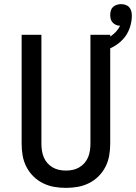

<svg xmlns="http://www.w3.org/2000/svg" viewBox="-20 -904 660 932"><path d="M300 8Q271 8 242.5 3Q214 -2 188 -15Q162 -28 141.5 -48.5Q121 -69 108 -94.5Q95 -120 90 -148.5Q85 -177 85 -206V-735H181V-206Q181 -190 183.5 -173Q186 -156 192.5 -140.5Q199 -125 210 -112.5Q221 -100 235.5 -91.5Q250 -83 266.5 -79.5Q283 -76 300 -76Q317 -76 333.5 -79.5Q350 -83 364.5 -91.5Q379 -100 390 -112.5Q401 -125 407.5 -140.5Q414 -156 416.5 -173Q419 -190 419 -206V-735H515V-206Q515 -177 510 -148.5Q505 -120 492 -94.5Q479 -69 458.5 -48.5Q438 -28 412 -15Q386 -2 357.5 3Q329 8 300 8ZM467 -651 451 -702Q468 -706 484.5 -712Q501 -718 516 -727.5Q531 -737 543 -750Q555 -763 563 -779Q553 -779 543.5 -783Q534 -787 527 -794.5Q520 -802 517.5 -811.5Q515 -821 515 -831Q515 -842 518 -852.5Q521 -863 528.5 -870Q536 -877 546.5 -880.5Q557 -884 568 -884Q578 -884 589 -880.5Q600 -877 607 -869Q614 -861 617 -850.5Q620 -840 620 -829Q620 -797 609 -766.5Q598 -736 576.5 -713Q555 -690 526.5 -675Q498 -660 467 -651Z"/></svg>

Font: Iosevka Medium Extended
Style: Regular
Weight: 500
Width: 7
Monospace: yes
Designer: Belleve Invis
Foundry: Belleve Invis
Version: Version 32.5.0; ttfautohint (v1.8.4)